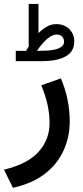

<svg xmlns="http://www.w3.org/2000/svg" viewBox="-39 -670 415 957"><path d="M90.8 -416.5Q94.2 -422.4 97.7 -427.7Q101.1 -433.1 104 -438V-650.4H152.8V-504.9Q173.3 -525.4 195.1 -537.6Q216.8 -549.8 241.2 -549.8Q280.8 -549.8 305.9 -525.4Q331.1 -501 331.1 -463.4Q331.1 -413.1 288.8 -389.2Q246.6 -365.2 167 -365.2H39.6V-416.5ZM166.5 -417Q227.1 -417 253.7 -429Q280.3 -440.9 280.3 -461.9Q280.3 -477.5 270.3 -487.8Q260.3 -498 243.7 -498Q221.7 -498 196.3 -476.3Q170.9 -454.6 145 -416.5ZM264.2 -279.3Q286.6 -228 297.6 -173.1Q308.6 -118.2 308.6 -64.9Q308.6 10.7 278.8 78.1Q249 145.5 186.5 194.8Q124 244.1 25.4 266.1L-19 175.8Q99.6 147 153.8 86.2Q208 25.4 208 -57.1Q208 -147.5 166.5 -244.6Z"/></svg>

Font: Vazir Medium FD
Style: Medium-FD
Weight: 500
Designer: Saber Rastikerdar
Foundry: Saber Rastikerdar
Version: Version 30.0.0